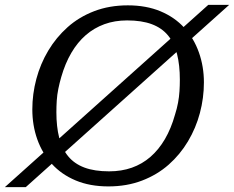

<svg xmlns="http://www.w3.org/2000/svg" viewBox="-84 -750 963 790"><path d="M362 17Q286 17 227.5 -7.5Q169 -32 129.5 -75.5Q90 -119 69.5 -176.5Q49 -234 49 -300Q49 -363 65.5 -425Q82 -487 114.5 -541.5Q147 -596 194 -638Q241 -680 303.5 -704Q366 -728 442 -728Q518 -728 576.5 -703.5Q635 -679 674.5 -635.5Q714 -592 734.5 -534Q755 -476 755 -411Q755 -347 738.5 -285Q722 -223 689.5 -168.5Q657 -114 610 -72.5Q563 -31 500.5 -7Q438 17 362 17ZM365 -45Q416 -45 458.5 -60Q501 -75 535 -104.5Q569 -134 594.5 -177.5Q620 -221 636 -278Q644 -303 648.5 -327Q653 -351 654.5 -375Q656 -399 656 -422Q656 -482 644.5 -527.5Q633 -573 607.5 -604Q582 -635 540.5 -650.5Q499 -666 439 -666Q388 -666 345.5 -650.5Q303 -635 269 -605.5Q235 -576 209.5 -532.5Q184 -489 168 -433Q161 -409 156 -384.5Q151 -360 149.5 -336Q148 -312 148 -288Q148 -229 159.5 -183.5Q171 -138 196.5 -107Q222 -76 263.5 -60.5Q305 -45 365 -45ZM-64 20 773 -730H859L22 20Z"/></svg>

Font: Roboto Serif
Style: Italic
Weight: 400
Italic angle: -10°
Designer: Greg Gazdowicz
Foundry: Commercial Type
Version: Version 1.008